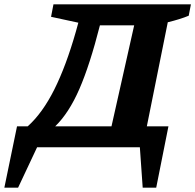

<svg xmlns="http://www.w3.org/2000/svg" viewBox="-106 -675 895 880"><path d="M-86 185 -28 -96H21Q89 -157 143 -265Q197 -373 242 -531L253 -571L128 -598L139 -655H769L759 -603Q721 -587 663 -573L567 -96H666L610 185H548L535 0H64L-23 185ZM352 -559Q306 -378 258 -267.5Q210 -157 147 -96H405L509 -559Z"/></svg>

Font: Piazzolla
Style: Bold Italic
Weight: 700
Italic angle: -11.3°
Designer: Juan Pablo del Peral
Foundry: Huerta Tipografica
Version: Version 1.330